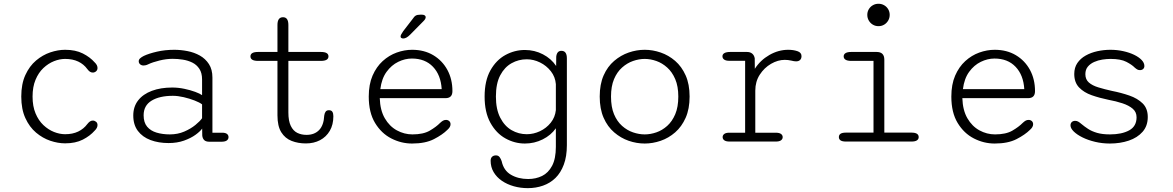

<svg xmlns="http://www.w3.org/2000/svg" viewBox="-20 -752 6230 1020"><path d="M326 9.5Q288 9.5 247.2 -4.2Q206.5 -18 171.5 -47.5Q136.5 -77 114.8 -124.5Q93 -172 93 -239Q93 -306 114.8 -353.5Q136.5 -401 171.5 -430.5Q206.5 -460 247.2 -473.8Q288 -487.5 326 -487.5Q381 -487.5 419.8 -468Q458.5 -448.5 483 -420.5Q491 -413 494.5 -405.5Q498 -398 498 -391Q498 -379.5 490.2 -373Q482.5 -366.5 473 -366.5Q464.5 -366.5 457.5 -371.2Q450.5 -376 443.5 -385.5Q425 -411 395.5 -425Q366 -439 326 -439Q297 -439 266.8 -427Q236.5 -415 210.5 -390.5Q184.5 -366 168.8 -328.2Q153 -290.5 153 -239Q153 -187.5 168.8 -149.8Q184.5 -112 210.5 -87.5Q236.5 -63 266.8 -51Q297 -39 326 -39Q366 -39 395.5 -53.2Q425 -67.5 443.5 -92.5Q450.5 -101.5 457.5 -106.5Q464.5 -111.5 473 -111.5Q482.5 -111.5 490.2 -105.2Q498 -99 498 -87.5Q498 -80 494.2 -72.5Q490.5 -65 483 -58Q458.5 -30 419.8 -10.2Q381 9.5 326 9.5Z M1093 1Q1073.5 1 1064.8 -7.8Q1056 -16.5 1054.5 -32L1054 -69Q1043.5 -54 1018.8 -36Q994 -18 957.5 -5Q921 8 875.5 8Q822 8 779.5 -8Q737 -24 712.5 -56.5Q688 -89 688 -138.5Q688 -185.5 714 -218.8Q740 -252 786.8 -269.5Q833.5 -287 895 -287Q927 -287 959.2 -280.2Q991.5 -273.5 1017 -264Q1042.5 -254.5 1053.5 -246.5V-330Q1053.5 -364.5 1039.2 -386.2Q1025 -408 1001.8 -419.5Q978.5 -431 951.2 -435.2Q924 -439.5 897.5 -439.5Q863.5 -439.5 827 -430.5Q790.5 -421.5 767.5 -410.5Q760.5 -407 754.2 -405.5Q748 -404 743 -404Q731.5 -404 724.2 -410.5Q717 -417 717 -426.5Q717 -435.5 724.5 -442.2Q732 -449 744 -455Q770.5 -467.5 813.5 -477.5Q856.5 -487.5 906 -487.5Q940.5 -487.5 976.2 -480.5Q1012 -473.5 1041.8 -456.8Q1071.5 -440 1090 -411.5Q1108.5 -383 1108.5 -340V-47H1160.5Q1177 -47 1185.5 -40.8Q1194 -34.5 1194 -23.5Q1194 -12.5 1185 -5.8Q1176 1 1155 1ZM1053.5 -197.5Q1041 -207.5 1014 -218Q987 -228.5 955.8 -235.8Q924.5 -243 898.5 -243Q827.5 -243 785.2 -217.2Q743 -191.5 743 -139.5Q743 -101.5 761.5 -79.2Q780 -57 811.8 -47.5Q843.5 -38 882.5 -38Q924 -38 958.8 -53Q993.5 -68 1018.2 -88.2Q1043 -108.5 1053.5 -124Z M1351 -428.5Q1310.5 -428.5 1310.5 -452.5Q1310.5 -476 1351 -476H1454V-619.5Q1454 -660.5 1483.5 -660.5Q1512 -660.5 1512 -619.5V-476H1684.5Q1725 -476 1725 -452.5Q1725 -428.5 1684.5 -428.5H1512V-154.5Q1512 -109.5 1524.8 -83.2Q1537.5 -57 1559.2 -46.2Q1581 -35.5 1608.5 -35.5Q1650.5 -35.5 1675.2 -61Q1700 -86.5 1702.5 -138Q1704 -150 1709.5 -158.2Q1715 -166.5 1727.5 -166.5Q1740.5 -166.5 1745.8 -158Q1751 -149.5 1751 -134.5Q1751 -89.5 1732 -57Q1713 -24.5 1680 -7.2Q1647 10 1605 10Q1563.5 10 1529 -3.5Q1494.5 -17 1474.2 -49.5Q1454 -82 1454 -139.5V-428.5Z M2169 10.5Q2111.5 10.5 2058.8 -16.5Q2006 -43.5 1972.5 -98.8Q1939 -154 1939 -239Q1939 -303.5 1959.2 -350.2Q1979.5 -397 2013 -427.5Q2046.5 -458 2087.5 -472.8Q2128.5 -487.5 2169.5 -487.5Q2233.5 -487.5 2281.8 -458.8Q2330 -430 2356.8 -380.5Q2383.5 -331 2383.5 -268Q2383.5 -249 2374.2 -239.8Q2365 -230.5 2346 -230.5H1997.5Q1999.5 -166.5 2024.2 -123.8Q2049 -81 2088.2 -59.5Q2127.5 -38 2171 -38Q2229 -38 2263.2 -58Q2297.5 -78 2318 -99Q2326 -106.5 2333.2 -110.8Q2340.5 -115 2349.5 -115Q2359.5 -115 2366.5 -108.8Q2373.5 -102.5 2373.5 -92Q2373.5 -84 2369.2 -76.8Q2365 -69.5 2356.5 -62Q2331 -36.5 2285.5 -13Q2240 10.5 2169 10.5ZM2000.5 -278.5H2326.5Q2322 -353.5 2280.2 -397.2Q2238.5 -441 2168 -441Q2131.5 -441 2095.5 -423.5Q2059.5 -406 2033.5 -370.2Q2007.5 -334.5 2000.5 -278.5ZM2122 -547.5Q2118 -547.5 2113 -549.8Q2108 -552 2108 -558.5Q2108 -566.5 2122.5 -587L2171.5 -650.5Q2180.5 -664.5 2188.8 -669.2Q2197 -674 2212.5 -674H2222Q2230.5 -674 2236 -670.5Q2241.5 -667 2241.5 -661Q2241.5 -651 2230 -640L2158.5 -567.5Q2148 -557 2139 -552.2Q2130 -547.5 2122 -547.5Z M2784 247.5Q2745 247.5 2709.5 237.5Q2674 227.5 2646.2 208.5Q2618.5 189.5 2602.5 162.5Q2586.5 135.5 2586.5 102Q2586.5 88 2594.2 80.8Q2602 73.5 2614.5 73.5Q2627.5 73.5 2634.2 82.8Q2641 92 2645 104Q2655.5 153.5 2694.2 176.2Q2733 199 2786 199Q2826.5 199 2859.8 182.8Q2893 166.5 2913 128.8Q2933 91 2933 28V-70.5Q2907 -33.5 2863 -11.5Q2819 10.5 2768.5 10.5Q2714 10.5 2665 -16.8Q2616 -44 2585.2 -99.8Q2554.5 -155.5 2554.5 -239Q2554.5 -323 2585.2 -378Q2616 -433 2665 -459.8Q2714 -486.5 2768.5 -486.5Q2820 -486.5 2864.2 -463.5Q2908.5 -440.5 2934.5 -401.5L2935 -451Q2938.5 -482 2962.5 -482Q2991.5 -482 2991.5 -442V19Q2991.5 79 2975.2 122.5Q2959 166 2930.8 193.5Q2902.5 221 2864.8 234.2Q2827 247.5 2784 247.5ZM2778.5 -39Q2814.5 -39 2848.5 -55Q2882.5 -71 2905.8 -100Q2929 -129 2933 -167V-305Q2930 -343.5 2906.5 -373.5Q2883 -403.5 2848.8 -420.2Q2814.5 -437 2778.5 -437Q2735 -437 2697.8 -416.2Q2660.5 -395.5 2637.5 -352Q2614.5 -308.5 2614.5 -239Q2614.5 -171.5 2637.5 -126.8Q2660.5 -82 2697.8 -60.5Q2735 -39 2778.5 -39Z M3405 10.5Q3362 10.5 3320 -4Q3278 -18.5 3242.8 -48.8Q3207.5 -79 3186.8 -126.2Q3166 -173.5 3166 -239Q3166 -304.5 3186.8 -351.5Q3207.5 -398.5 3242.8 -428.5Q3278 -458.5 3320 -473Q3362 -487.5 3405 -487.5Q3447.5 -487.5 3489.8 -473Q3532 -458.5 3566.8 -428.5Q3601.5 -398.5 3622.5 -351.5Q3643.5 -304.5 3643.5 -239Q3643.5 -173.5 3622.5 -126.2Q3601.5 -79 3566.8 -48.8Q3532 -18.5 3489.8 -4Q3447.5 10.5 3405 10.5ZM3405 -38Q3435.5 -38 3466.8 -48.8Q3498 -59.5 3524.5 -83.2Q3551 -107 3567.2 -145.2Q3583.5 -183.5 3583.5 -239Q3583.5 -293.5 3567.2 -331.5Q3551 -369.5 3524.5 -393.2Q3498 -417 3466.8 -428Q3435.5 -439 3405 -439Q3374.5 -439 3343 -428Q3311.5 -417 3284.8 -393.2Q3258 -369.5 3242 -331.5Q3226 -293.5 3226 -239Q3226 -183.5 3242 -145.2Q3258 -107 3284.8 -83.2Q3311.5 -59.5 3343 -48.8Q3374.5 -38 3405 -38Z M3992.5 -47H4101.5Q4120 -47 4129 -40.5Q4138 -34 4138 -23.5Q4138 -13 4129 -6.5Q4120 0 4101.5 0H3856Q3837 0 3828 -6.5Q3819 -13 3819 -23.5Q3819 -34 3827.8 -40.5Q3836.5 -47 3854 -47H3938.5V-429H3854Q3836.5 -429 3827.2 -435.5Q3818 -442 3818 -453Q3818 -464 3828.5 -470Q3839 -476 3859.5 -476H3948Q3965.5 -476 3976 -467.2Q3986.5 -458.5 3989.5 -442.5L3990 -386.5Q4019 -432 4067.2 -459.8Q4115.5 -487.5 4167.5 -487.5Q4194.5 -487.5 4216.2 -480.2Q4238 -473 4238 -454Q4238 -440.5 4230.2 -433.2Q4222.5 -426 4209 -426Q4202.5 -426 4196.8 -427.2Q4191 -428.5 4184 -430Q4175.5 -432 4166.5 -433Q4157.5 -434 4149 -434Q4112.5 -434 4076.2 -413Q4040 -392 4016.2 -355.2Q3992.5 -318.5 3992.5 -270.5Z M4474.5 -47.5H4620.5V-428.5H4502Q4482 -428.5 4472 -434.8Q4462 -441 4462 -452.5Q4462 -463.5 4472 -469.8Q4482 -476 4502 -476H4637Q4678 -476 4678 -435V-47.5H4822Q4841.5 -47.5 4851 -41.5Q4860.5 -35.5 4860.5 -23.5Q4860.5 -12.5 4851 -6.2Q4841.5 0 4822 0H4474.5Q4454.5 0 4445.5 -6.2Q4436.5 -12.5 4436.5 -23.5Q4436.5 -35.5 4445.5 -41.5Q4454.5 -47.5 4474.5 -47.5ZM4587.5 -673Q4587.5 -689.5 4595.5 -703Q4603.5 -716.5 4617 -724.2Q4630.5 -732 4647 -732Q4663.5 -732 4677 -724.2Q4690.5 -716.5 4698.5 -703Q4706.5 -689.5 4706.5 -673Q4706.5 -656.5 4698.5 -642.8Q4690.5 -629 4677 -621Q4663.5 -613 4647 -613Q4630.5 -613 4617 -621Q4603.5 -629 4595.5 -642.8Q4587.5 -656.5 4587.5 -673Z M5264 10.5Q5206.5 10.5 5153.8 -16.5Q5101 -43.5 5067.5 -98.8Q5034 -154 5034 -239Q5034 -303.5 5054.2 -350.2Q5074.5 -397 5108 -427.5Q5141.5 -458 5182.5 -472.8Q5223.5 -487.5 5264.5 -487.5Q5328.5 -487.5 5376.8 -458.8Q5425 -430 5451.8 -380.5Q5478.5 -331 5478.5 -268Q5478.5 -249 5469.2 -239.8Q5460 -230.5 5441 -230.5H5092.5Q5094.5 -166.5 5119.2 -123.8Q5144 -81 5183.2 -59.5Q5222.5 -38 5266 -38Q5324 -38 5358.2 -58Q5392.5 -78 5413 -99Q5421 -106.5 5428.2 -110.8Q5435.5 -115 5444.5 -115Q5454.5 -115 5461.5 -108.8Q5468.5 -102.5 5468.5 -92Q5468.5 -84 5464.2 -76.8Q5460 -69.5 5451.5 -62Q5426 -36.5 5380.5 -13Q5335 10.5 5264 10.5ZM5095.5 -278.5H5421.5Q5417 -353.5 5375.2 -397.2Q5333.5 -441 5263 -441Q5226.5 -441 5190.5 -423.5Q5154.5 -406 5128.5 -370.2Q5102.5 -334.5 5095.5 -278.5Z M5876 10.5Q5835.5 10.5 5797.8 1.5Q5760 -7.5 5730.8 -22Q5701.5 -36.5 5684.2 -53.5Q5667 -70.5 5667 -86Q5667 -97 5673.8 -103.5Q5680.5 -110 5692 -110Q5700.5 -110 5707.8 -106Q5715 -102 5725.5 -93Q5741 -80 5760.5 -67.2Q5780 -54.5 5808 -46.2Q5836 -38 5877 -38Q5939.5 -38 5978.8 -59.5Q6018 -81 6018 -129Q6018 -157 5997.5 -174.5Q5977 -192 5943 -203.2Q5909 -214.5 5868 -222Q5821.5 -231.5 5780 -246Q5738.5 -260.5 5712.8 -287.2Q5687 -314 5687 -359Q5687 -393 5703.5 -417.2Q5720 -441.5 5747.8 -457Q5775.5 -472.5 5809.8 -480Q5844 -487.5 5879 -487.5Q5915 -487.5 5947.5 -480.2Q5980 -473 6005.2 -460.8Q6030.5 -448.5 6045 -433.2Q6059.5 -418 6059.5 -401.5Q6059.5 -391.5 6053 -385.5Q6046.5 -379.5 6036 -379.5Q6028 -379.5 6022 -382.8Q6016 -386 6007.5 -393.5Q5993.5 -408 5963.8 -423.5Q5934 -439 5879.5 -439Q5859.5 -439 5836.5 -435.5Q5813.5 -432 5792.8 -422.8Q5772 -413.5 5759 -397.8Q5746 -382 5746 -358Q5746 -330 5764.5 -313.8Q5783 -297.5 5815 -287.8Q5847 -278 5887.5 -269Q5936 -259.5 5979.5 -244.5Q6023 -229.5 6050.2 -202.8Q6077.5 -176 6077.5 -130.5Q6077.5 -83 6050 -51.8Q6022.5 -20.5 5976.8 -5Q5931 10.5 5876 10.5Z"/></svg>

Font: Sono Monospace Light
Style: Regular
Weight: 300
Version: Version 2.112